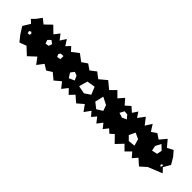

<svg xmlns="http://www.w3.org/2000/svg" viewBox="-379 -871 1050 1050"><g transform="rotate(-45 146.0 -345.5)"><path d="M72 129 40 93 72 57 44 33 72 9 42 -21 72 -51 33 -88 72 -126 52 -148 72 -170 44 -192 72 -214 41 -238 72 -262 46 -284 72 -306 36 -332 72 -358 41 -394 72 -430 45 -456 72 -482 39 -508 72 -534 42 -570 72 -606 52 -637 72 -669 35 -697 72 -725 33 -767 72 -809 57 -849 91 -876 132 -902 174 -876 193 -896 213 -876 243 -854 220 -825 257 -787 220 -749 251 -725 220 -701 254 -679 220 -657 244 -635 220 -613 250 -574 220 -534 242 -502 220 -470 246 -436 220 -402 255 -360 220 -318 252 -286 220 -254 252 -226 220 -198 245 -170 220 -142 250 -122 220 -102 259 -73 220 -43 258 -19 220 5 240 35 220 65 258 97 220 129 238 163 209 188 170 211 130 188 105 211ZM139 -856 125 -853 126 -839 137 -837 145 -844ZM175 -751 154 -744 157 -723 177 -716 191 -735ZM174 -646 163 -654 147 -647 151 -626H175ZM158 -521 137 -537 110 -520 124 -488 150 -500ZM169 -435 119 -449 110 -403 133 -369 177 -387ZM172 -315 122 -327 96 -294 117 -260 150 -272ZM198 -176 172 -190 163 -162 175 -136 196 -154ZM158 -51 122 -68 99 -45 103 -5 142 -16ZM214 93 182 76 152 82 159 114 188 120ZM138 173 131 170 122 175 129 181 138 182Z"/></g></svg>

Font: Rubik Gemstones
Style: Regular
Weight: 400
Designer: Hubert and Fischer, NaN
Foundry: Hubert and Fischer, NaN
Version: Version 2.200